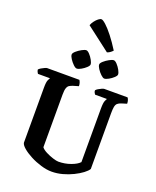

<svg xmlns="http://www.w3.org/2000/svg" viewBox="-205 -1295 1150 1411"><g transform="rotate(20 370.0 -589.0)"><path d="M375 0Q336 0 291 -13.5Q246 -27 206 -48Q166 -69 140 -91.5Q114 -114 112 -131V-560Q112 -606 120 -622Q128 -638 130 -641H36Q34 -644 29.5 -652Q25 -660 24 -671Q30 -678 42.5 -685.5Q55 -693 67.5 -698.5Q80 -704 85 -704H337Q341 -699 345.5 -687Q350 -675 350 -659L306 -646Q292 -641 281 -634.5Q270 -628 264 -611Q258 -594 258 -560V-148Q270 -132 297.5 -118Q325 -104 353.5 -95Q382 -86 397 -86Q447 -86 492.5 -102.5Q538 -119 558 -141V-559Q558 -605 565.5 -621.5Q573 -638 575 -641H483Q480 -645 475.5 -652.5Q471 -660 471 -671Q476 -678 488.5 -685.5Q501 -693 513.5 -698.5Q526 -704 532 -704H714Q719 -698 723 -686Q727 -674 727 -659L688 -647Q668 -641 657.5 -631.5Q647 -622 643.5 -603.5Q640 -585 640 -552V-117Q630 -100 603.5 -80Q577 -60 539.5 -41.5Q502 -23 459.5 -11.5Q417 0 375 0ZM505 -775Q495 -775 478 -791Q461 -807 448 -827Q435 -847 435 -860Q435 -871 452.5 -886.5Q470 -902 492 -914Q514 -926 526 -926Q537 -926 552.5 -909.5Q568 -893 579.5 -872Q591 -851 591 -838Q591 -828 575 -813Q559 -798 538.5 -786.5Q518 -775 505 -775ZM290 -775Q279 -775 262.5 -791Q246 -807 233 -827Q220 -847 220 -860Q220 -871 237.5 -886.5Q255 -902 277 -914Q299 -926 311 -926Q322 -926 337.5 -909.5Q353 -893 364.5 -872Q376 -851 376 -838Q376 -828 360 -813Q344 -798 323.5 -786.5Q303 -775 290 -775ZM458 -963 270 -1107Q276 -1124 288.5 -1140.5Q301 -1157 314.5 -1167.5Q328 -1178 338 -1178Q349 -1178 374.5 -1155Q400 -1132 433 -1090Q466 -1048 501 -992Q495 -985 483.5 -976Q472 -967 458 -963Z"/></g></svg>

Font: Texturina 72pt ExtraBold
Style: Regular
Weight: 800
Designer: Guillermo Torres Carreño
Foundry: Omnibus-Type
Version: Version 1.002; ttfautohint (v1.8.3)